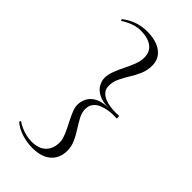

<svg xmlns="http://www.w3.org/2000/svg" viewBox="-286 -898 1121 1121"><g transform="rotate(45 274.5 -338.0)"><path d="M220 -816Q270 -816 306.5 -801.5Q343 -787 362.5 -760Q382 -733 382 -695Q382 -657 367.5 -623Q353 -589 333.5 -558Q314 -527 299.5 -496Q285 -465 285 -433Q285 -407 299 -390.5Q313 -374 335 -365Q357 -356 381 -353Q405 -350 426 -350L453 -351L454 -330L426 -331Q406 -331 381.5 -327Q357 -323 335 -313.5Q313 -304 298.5 -286Q284 -268 284 -239Q284 -211 299 -182.5Q314 -154 333.5 -124Q353 -94 368 -61.5Q383 -29 383 7Q383 47 365 77Q347 107 312.5 123.5Q278 140 226 140Q204 140 182 136.5Q160 133 139 126.5Q118 120 99 110Q80 100 64 86L68 75Q87 88 108.5 97.5Q130 107 153 112Q176 117 197 117Q234 117 260.5 104.5Q287 92 302 66.5Q317 41 317 3Q317 -16 308.5 -39Q300 -62 288 -86.5Q276 -111 263.5 -135.5Q251 -160 242.5 -182.5Q234 -205 234 -224Q234 -253 247.5 -279.5Q261 -306 293 -323Q325 -340 379 -340Q327 -340 295 -356.5Q263 -373 249 -398Q235 -423 235 -447Q235 -475 247 -507Q259 -539 275.5 -571.5Q292 -604 304 -635.5Q316 -667 316 -696Q316 -744 282 -768.5Q248 -793 189 -793Q162 -793 132 -783Q102 -773 68 -751L64 -762Q81 -775 99 -785Q117 -795 136.5 -802Q156 -809 177 -812.5Q198 -816 220 -816Z"/></g></svg>

Font: Kalnia Light
Style: Regular
Weight: 300
Designer: Frida Medrano
Foundry: Frida Medrano
Version: Version 1.105